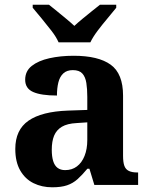

<svg xmlns="http://www.w3.org/2000/svg" viewBox="-20 -786 639 816"><path d="M202 10Q158 10 122.5 -7.5Q87 -25 66 -61.4Q45 -97.7 45 -153Q45 -234 101 -273Q157 -312 269 -316L351 -318.8V-374Q351 -407.6 347 -433.3Q343 -459 330 -473.5Q317 -488 289.5 -488Q264 -488 249 -474Q234 -460 228 -435.5Q222 -411 222 -380Q155 -380 121 -395Q87 -410 87 -447Q87 -483.8 115 -505.9Q143 -528 189.9 -538.5Q236.8 -549 292.8 -549Q398 -549 450.5 -511Q503 -473 503 -379.4V-124.1Q503 -96.6 508.5 -81.3Q514 -66 527.7 -59.5Q541.4 -53 563 -53H567V0H381L360 -69H351.4Q329 -42 309.5 -24.5Q290 -7 265 1.5Q240 10 202 10ZM256.8 -63Q286 -63 306.8 -78.7Q327.7 -94.3 339.3 -123.3Q351 -152.3 351 -191V-266L306 -263Q266 -261 242.9 -247.3Q219.9 -233.5 209.9 -209.3Q200 -185.1 200 -149.4Q200 -121 206 -101.5Q212 -82 224.8 -72.5Q237.6 -63 256.8 -63ZM229 -606Q219 -629 198.5 -655.5Q178 -682 156.5 -708Q135 -734 119 -753V-766H188Q202 -755 221.5 -739Q241 -723 261 -706.5Q281 -690 296 -676Q311 -690 331 -706.5Q351 -723 371 -739Q391 -755 405 -766H474V-753Q459 -734 437 -708Q415 -682 395 -655.5Q375 -629 364 -606Z"/></svg>

Font: Noto Serif Kannada
Style: Regular
Weight: 400
Designer: Universal Thirst, Indian Type Foundry and the Monotype Design Team
Foundry: Monotype Imaging Inc.
Version: Version 2.003